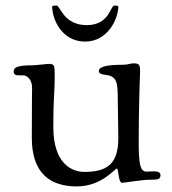

<svg xmlns="http://www.w3.org/2000/svg" viewBox="-20 -650 616 688"><path d="M167 -627C167 -580 202 -501 285 -501C368 -501 404 -585 404 -627C404 -629 398 -630 393 -630H389C376 -630 372 -560 291 -560C207 -560 196 -630 183 -630H178C173 -630 167 -629 167 -627ZM29 -394C29 -383 36 -380 47 -380H65C75 -380 95 -366 95 -336C95 -300 94 -318 94 -156C94 -34 155 18 255 18C345 18 391 -46 399 -46C405 -46 404 5 417 5C427 5 488 -6 518 -6C546 -6 555 -7 555 -23C555 -33 545 -36 531 -36C523 -36 514 -35 505 -35C483 -35 477 -60 477 -140C477 -276 482 -389 482 -395C482 -418 479 -423 458 -423C449 -423 437 -418 422 -418C354 -418 334 -409 334 -395C334 -387 345 -383 356 -382C399 -378 402 -356 402 -294L404 -156C404 -63 365 -34 282 -34C238 -34 171 -63 171 -195C171 -300 176 -318 176 -371C176 -418 176 -421 153 -421C147 -421 109 -416 96 -416C38 -416 29 -407 29 -394Z"/></svg>

Font: OFL Sorts Mill Goudy
Style: Regular
Weight: 500
Version: Version 003.000